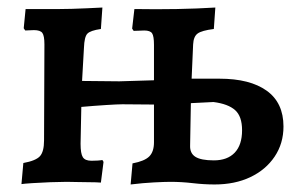

<svg xmlns="http://www.w3.org/2000/svg" viewBox="-20 -483 783 510"><path d="M37 6 42 -50Q75 -56 86 -68Q97 -80 97 -110L98 -365Q98 -388 92.5 -395.5Q87 -403 70 -403Q65 -403 58.5 -402.5Q52 -402 47 -402L43 -408L48 -459Q68 -459 95.5 -459Q123 -459 139 -459Q152 -459 170.5 -459.5Q189 -460 210.5 -461Q232 -462 252 -463L248 -406Q220 -402 212 -393.5Q204 -385 203 -356L198 -268L297 -267L429 -271L428 -205L305 -206Q293 -206 261.5 -204Q230 -202 196 -199L194 -101Q194 -75 200 -65.5Q206 -56 223 -56Q231 -56 239 -56.5Q247 -57 252 -58L255 -53L248 2Q235 1 217.5 1Q200 1 184 0.5Q168 0 157 0Q140 0 113.5 1Q87 2 65 3.5Q43 5 37 6ZM548 -57Q584 -57 603.5 -77.5Q623 -98 623 -137Q623 -174 604.5 -190.5Q586 -207 547 -212L487 -209L485 -97Q484 -76 499 -66.5Q514 -57 548 -57ZM327 7 332 -49Q364 -55 376.5 -67.5Q389 -80 389 -105V-364Q389 -387 384 -394.5Q379 -402 363 -402Q359 -402 350 -401.5Q341 -401 335 -401L331 -407L337 -459Q395 -458 449.5 -459Q504 -460 552 -463L548 -406Q516 -402 505 -394Q494 -386 493 -365L489 -274H563Q644 -274 688.5 -242Q733 -210 733 -147Q733 -102 709.5 -67Q686 -32 645 -12.5Q604 7 550 7Q522 7 492 3.5Q462 0 433 0Q418 0 389 1.5Q360 3 327 7Z"/></svg>

Font: Alegreya SemiBold
Style: Regular
Weight: 600
Designer: Juan Pablo del Peral
Foundry: Huerta Tipografica
Version: Version 2.009